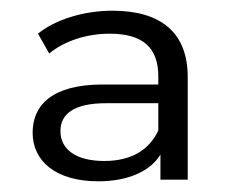

<svg xmlns="http://www.w3.org/2000/svg" viewBox="-20 -766 441 359"><path d="M276 -522C259 -486 226 -465 175 -465C123 -465 93 -486 93 -521C93 -552 117 -573 178 -573H276ZM164 -427C221 -427 262 -447 280 -477V-430H331V-622C331 -705 281 -746 190 -746C138 -746 84 -730 51 -703L72 -666C100 -689 141 -703 185 -703C246 -703 276 -678 276 -623V-608H172C77 -608 41 -569 41 -518C41 -465 84 -427 164 -427Z"/></svg>

Font: Montserrat-Alt1
Style: Regular
Weight: 400
Designer: Differentunic
Foundry: Differentunic
Version: Version 7.222